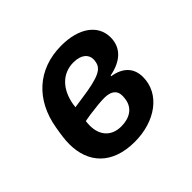

<svg xmlns="http://www.w3.org/2000/svg" viewBox="-131 -689 863 863"><g transform="rotate(-45 300.0 -258.0)"><path d="M278 12C408 12 510 -61 510 -168C510 -227 474 -262 411 -272L412 -276C486 -290 533 -330 533 -397C533 -476 463 -528 350 -528C198 -528 98 -432 73 -285C66 -245 62 -216 62 -189C62 -69 135 12 278 12ZM284 -80C222 -80 186 -120 186 -183C186 -193 187 -203 188 -210L223 -216C268 -222 297 -225 320 -225C362 -225 385 -208 385 -175C385 -166 384 -158 383 -152C376 -106 339 -80 284 -80ZM199 -287 201 -303C215 -386 265 -436 335 -436C386 -436 409 -411 409 -382C409 -376 408 -370 407 -365C400 -330 371 -311 247 -294Z"/></g></svg>

Font: IBM Plex Mono SmBld
Style: Italic
Weight: 600
Italic angle: -9.5°
Monospace: yes
Designer: Mike Abbink, Paul van der Laan, Pieter van Rosmalen
Foundry: Bold Monday
Version: Version 2.004